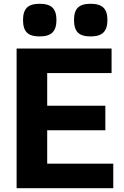

<svg xmlns="http://www.w3.org/2000/svg" viewBox="-20 -997 656 1017"><path d="M190 -804Q143 -804 122.5 -824.5Q102 -845 102 -891Q102 -936 122.5 -956.5Q143 -977 190 -977Q237 -977 258 -956.5Q279 -936 279 -891Q279 -846 258 -825Q237 -804 190 -804ZM460 -804Q413 -804 392.5 -824.5Q372 -845 372 -891Q372 -936 392.5 -956.5Q413 -977 460 -977Q507 -977 528 -956.5Q549 -936 549 -891Q549 -846 528 -825Q507 -804 460 -804ZM68 -740H571V-610H230V-437H538V-307H230V-130H580V0H68Z"/></svg>

Font: Encode Sans Narrow
Style: Bold
Weight: 700
Designer: Pablo Impallari, Andres Torresi
Foundry: Pablo Impallari, Andres Torresi
Version: Version 1.000; ttfautohint (v1.00) -l 8 -r 50 -G 200 -x 14 -